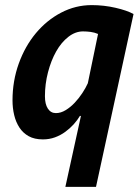

<svg xmlns="http://www.w3.org/2000/svg" viewBox="-20 -532 543 752"><path d="M356 200H236L297 -78H293Q283 -61 268.5 -45Q254 -29 235.5 -15.5Q217 -2 195 6Q173 14 148 14Q115 14 92.5 1.5Q70 -11 56 -32.5Q42 -54 35.5 -81.5Q29 -109 29 -139Q29 -215 53.5 -283Q78 -351 120.5 -402Q163 -453 219.5 -482.5Q276 -512 339 -512Q387 -512 432.5 -501.5Q478 -491 503 -477ZM364 -399Q350 -405 335 -407Q320 -409 305 -409Q275 -409 247.5 -387.5Q220 -366 200 -330.5Q180 -295 168 -249Q156 -203 156 -155Q156 -124 167.5 -106.5Q179 -89 199 -89Q218 -89 237 -100.5Q256 -112 272.5 -129.5Q289 -147 302.5 -167.5Q316 -188 324 -206Z"/></svg>

Font: PT Sans
Style: Bold Italic
Weight: 700
Italic angle: -12°
Designer: A.Korolkova, O.Umpeleva, V.Yefimov
Foundry: ParaType Ltd
Version: Version 2.003W OFL